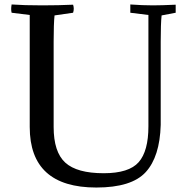

<svg xmlns="http://www.w3.org/2000/svg" viewBox="-20 -819 854 859"><path d="M644 -254V-752L563 -762V-799Q618 -795 664 -795Q702 -795 766 -798V-762L703 -750Q699 -712 699 -633V-260Q695 -118 632 -49Q569 20 411 20Q113 20 113 -251V-752L32 -762Q28 -777 32 -799Q87 -795 169 -795Q242 -795 307 -798Q313 -780 307 -762L224 -750Q220 -712 220 -633V-251Q220 -139 272 -91.5Q324 -44 444 -44Q557 -44 600.5 -93.5Q644 -143 644 -254Z"/></svg>

Font: Adamina
Style: Regular
Weight: 400
Designer: Cyreal (www.cyreal.org)
Foundry: Cyreal
Version: Version 1.011